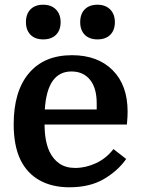

<svg xmlns="http://www.w3.org/2000/svg" viewBox="-20 -784 596 814"><path d="M518 -256H169Q169 -188 189 -143Q205 -109 232 -90.5Q259 -72 299 -72Q343 -72 386.5 -92Q430 -112 461 -152L515 -110Q480 -60 420.5 -25Q361 10 274 10Q201 10 148 -19.5Q95 -49 67 -106Q52 -137 45 -175Q38 -213 38 -257Q38 -397 102.5 -473.5Q167 -550 285 -550Q394 -550 457.5 -486.5Q521 -423 521 -311Q521 -300 520.5 -289.5Q520 -279 518 -256ZM283 -481Q180 -481 170 -320H390V-346Q390 -411 361.5 -446Q333 -481 283 -481ZM90 -690Q90 -725 109.5 -744.5Q129 -764 163 -764Q197 -764 217 -744Q237 -724 237 -690Q237 -656 217.5 -636.5Q198 -617 163 -617Q129 -617 109.5 -636.5Q90 -656 90 -690ZM320 -690Q320 -725 339.5 -744.5Q359 -764 393 -764Q427 -764 447 -744Q467 -724 467 -690Q467 -656 447.5 -636.5Q428 -617 393 -617Q359 -617 339.5 -636.5Q320 -656 320 -690Z"/></svg>

Font: Domine
Style: Bold
Weight: 700
Designer: Pablo Impallari, Rodrigo Fuenzalida, Brenda Gallo
Foundry: Pablo Impallari, Rodrigo Fuenzalida, Brenda Gallo
Version: Version 2.000